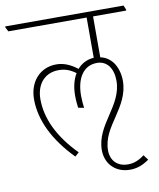

<svg xmlns="http://www.w3.org/2000/svg" viewBox="-101 -687 707 855"><g transform="rotate(-10 252.5 -259.5)"><path d="M188 3 206 -13C121 -99 79 -188 79 -275C79 -344 119 -389 181 -389C210 -389 232 -381 258 -362C242 -336 234 -302 234 -264C234 -241 236 -225 238 -209L264 -204C262 -221 260 -239 260 -259C260 -336 292 -391 355 -391C400 -391 427 -354 427 -298C427 -184 309 -120 309 -4C309 30 323 60 345 78C364 94 389 103 418 103C449 103 475 94 505 73L488 50C461 70 439 78 413 78C366 78 336 48 336 1C336 -108 455 -171 455 -293C455 -323 447 -351 433 -373C420 -392 400 -408 374 -413V-598H524V-603L516 -622H-19V-617L-9 -598H345V-416C314 -414 289 -401 270 -379C238 -404 207 -416 175 -416C102 -416 51 -360 51 -280C51 -186 97 -90 188 3Z"/></g></svg>

Font: Noto Serif Devanagari ExtraCondensed Thin
Style: Regular
Weight: 100
Width: 2
Designer: Universal Thirst, Indian Type Foundry and the Monotype Design Team
Foundry: Monotype Imaging Inc.
Version: Version 2.004